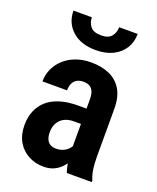

<svg xmlns="http://www.w3.org/2000/svg" viewBox="-140 -826 753 920"><g transform="rotate(20 236.5 -366.0)"><path d="M293 -114.3V-368.2Q293 -394 286.4 -409.2Q279.8 -424.3 267.1 -431.4Q254.4 -438.5 235.8 -438.5Q215.8 -438.5 202.1 -430.4Q188.5 -422.4 181.9 -407.5Q175.3 -392.6 175.3 -372.6H49.8Q49.8 -405.8 63 -435.5Q76.2 -465.3 101.1 -488.5Q126 -511.7 161.1 -524.9Q196.3 -538.1 239.7 -538.1Q291.5 -538.1 331.8 -520.8Q372.1 -503.4 395.3 -465.6Q418.5 -427.7 418.5 -366.7V-125.5Q418.5 -85 423.1 -56.6Q427.7 -28.3 437 -8.3V0H310.1Q301.8 -20.5 297.4 -52Q293 -83.5 293 -114.3ZM309.1 -322.3 309.6 -244.1H256.8Q234.9 -244.1 218 -237.8Q201.2 -231.4 189.5 -219.7Q177.7 -208 171.9 -191.9Q166 -175.8 166 -156.7Q166 -134.8 172.4 -120.4Q178.7 -106 190.9 -98.9Q203.1 -91.8 220.7 -91.8Q245.6 -91.8 263.9 -102.5Q282.2 -113.3 291.7 -128.2Q301.3 -143.1 298.8 -156.2L327.1 -105.5Q322.3 -87.4 312 -67.4Q301.8 -47.4 285.9 -29.8Q270 -12.2 247.3 -1.2Q224.6 9.8 193.8 9.8Q150.4 9.8 115.5 -9.3Q80.6 -28.3 60.5 -63.2Q40.5 -98.1 40.5 -147Q40.5 -187 53.7 -219.2Q66.9 -251.5 92.5 -274.4Q118.2 -297.4 157.7 -309.8Q197.3 -322.3 250.5 -322.3ZM306.6 -742.2H400.9Q400.9 -700.2 380.9 -668.5Q360.8 -636.7 324.5 -618.7Q288.1 -600.6 237.8 -600.6Q162.1 -600.6 117.9 -640.1Q73.7 -679.7 73.7 -742.2H167.5Q167.5 -715.8 183.3 -695.8Q199.2 -675.8 237.8 -675.8Q275.4 -675.8 291 -695.8Q306.6 -715.8 306.6 -742.2Z"/></g></svg>

Font: Roboto Condensed SemiBold
Style: Regular
Weight: 600
Designer: Christian Robertson
Foundry: Google
Version: Version 3.008; 2023